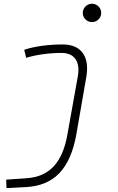

<svg xmlns="http://www.w3.org/2000/svg" viewBox="-20 -763 626 1018"><path d="M14.6 234.4 12.7 189.5 120.1 182.1Q212.4 175.8 265.1 118.7Q317.9 61.5 337.4 -49.8L392.1 -355Q403.3 -416 380.6 -449.2Q357.9 -482.4 305.7 -482.4Q258.8 -482.4 209.7 -475.8Q160.6 -469.2 118.7 -456.5L108.4 -499Q148.9 -512.7 202.1 -520Q255.4 -527.3 311.5 -527.3Q385.7 -527.3 418.7 -481.9Q451.7 -436.5 437.5 -354L384.8 -50.8Q360.8 85 295.7 154.1Q230.5 223.1 117.2 229ZM467.8 -646Q447.8 -646 433.3 -660.2Q418.9 -674.3 418.9 -694.3Q418.9 -714.4 433.3 -728.8Q447.8 -743.2 467.8 -743.2Q487.8 -743.2 502.2 -728.8Q516.6 -714.4 516.6 -694.3Q516.6 -674.3 502.2 -660.2Q487.8 -646 467.8 -646Z"/></svg>

Font: Cascadia Mono PL ExtraLight
Style: Italic
Weight: 200
Italic angle: -10°
Monospace: yes
Designer: Aaron Bell
Foundry: Saja Typeworks
Version: Version 2404.023; ttfautohint (v1.8.4)